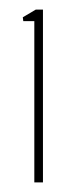

<svg xmlns="http://www.w3.org/2000/svg" viewBox="-20 -820 157 400"><path d="M51.5 -440V-776H28.5L27.5 -784L54.5 -800H69.5V-440Z"/></svg>

Font: Big Shoulders Display SC Thin
Style: Regular
Weight: 100
Designer: Patric King
Foundry: XO Type Co
Version: Version 2.002